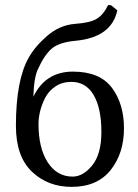

<svg xmlns="http://www.w3.org/2000/svg" viewBox="-20 -718 536 748"><path d="M42 -228Q42 -404 91 -492Q116 -537 164 -578.5Q212 -620 272 -625Q332 -629 358 -645.5Q384 -662 401 -698H412L437 -678Q415 -572 273 -559Q210 -553 181.5 -528.5Q153 -504 128 -449Q112 -416 110 -341Q157 -439 264 -439Q369 -439 416 -376Q463 -313 463 -218Q463 -121 411 -55.5Q359 10 259 10Q166 10 104 -49.5Q42 -109 42 -228ZM258 -399Q222 -399 195.5 -381Q169 -363 155.5 -336Q142 -309 136 -283.5Q130 -258 130 -235Q130 -141 166 -85.5Q202 -30 263 -30Q304 -30 339.5 -74Q375 -118 375 -204Q375 -296 345 -347.5Q315 -399 258 -399Z"/></svg>

Font: Libertinus Sans
Style: Regular
Weight: 400
Designer: Philipp H. Poll
Foundry: Khaled Hosny
Version: Version 6.1